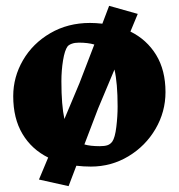

<svg xmlns="http://www.w3.org/2000/svg" viewBox="-20 -554 607 652"><path d="M542 -241.2Q542 -174.3 508.1 -116.2Q474.1 -58.1 416 -23.2Q357.9 11.7 288.6 11.7Q263.7 11.7 239.3 8.8L212.9 78.1L112.3 55.7L143.6 -19Q87.4 -46.9 56.2 -99.4Q24.9 -151.9 24.9 -227.5Q24.9 -292.5 58.1 -349.6Q91.3 -406.7 150.9 -441.4Q210.4 -476.1 285.6 -476.1Q304.7 -476.1 327.6 -473.6L350.6 -534.2L447.8 -506.8L422.9 -446.8Q478.5 -419.4 510.3 -367.4Q542 -315.4 542 -241.2ZM198.7 -149.9 250 -272 300.3 -402.8Q278.3 -409.2 248 -409.2Q233.9 -409.2 223.9 -405.5Q213.9 -401.9 209.5 -396.5Q199.7 -383.3 194.1 -349.1Q188.5 -314.9 188.5 -277.8Q188.5 -196.8 198.7 -149.9ZM379.4 -192.4Q379.4 -272 368.7 -317.9L313 -185.1L266.6 -63.5Q286.6 -57.6 318.8 -57.6Q335 -57.6 344.7 -60.8Q354.5 -64 361.3 -73.2Q370.6 -86.4 375 -122.8Q379.4 -159.2 379.4 -192.4Z"/></svg>

Font: Vesper Libre Heavy
Style: Regular
Weight: 900
Designer: Robert Keller & Kimya Gandhi
Foundry: Mota Italic
Version: Version 1.058